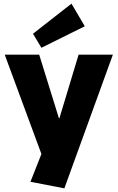

<svg xmlns="http://www.w3.org/2000/svg" viewBox="-20 -840 645 1053"><path d="M147 157 233 -61 218 34 6 -540H195L303 -192H306L411 -540H599L333 193ZM445 -696 207 -578 161 -655 372 -820Z"/></svg>

Font: Pathway Extreme SemiCondensed ExtraBold
Style: Regular
Weight: 800
Width: 4
Version: Version 1.001;gftools[0.9.26]